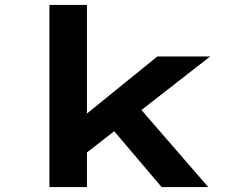

<svg xmlns="http://www.w3.org/2000/svg" viewBox="-20 -760 964 780"><path d="M322.1 -132 275.6 -252 619.3 -530.7H834ZM180.8 0V-740H333.2V0ZM636.6 0 390 -290.5 498.7 -377.6 826 0Z"/></svg>

Font: Lexend Tera
Style: Regular
Weight: 400
Designer: Bonnie Shaver-Troup, Thomas Jockin
Foundry: Lexend
Version: Version 1.007